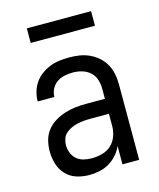

<svg xmlns="http://www.w3.org/2000/svg" viewBox="-108 -781 716 866"><g transform="rotate(-15 250.0 -348.0)"><path d="M202 8Q172 8 143 -1Q114 -10 93.5 -32Q73 -54 64.5 -83Q56 -112 56 -141Q56 -167 62.5 -192Q69 -217 84.5 -237Q100 -257 122 -270.5Q144 -284 168.5 -292Q193 -300 218 -303Q243 -306 269 -306H358V-355Q358 -376 351 -397Q344 -418 328 -432Q312 -446 291 -452Q270 -458 249 -458Q229 -458 209.5 -454Q190 -450 174 -439Q158 -428 149 -410Q140 -392 140 -373Q140 -373 140 -373Q140 -373 140 -373Q140 -373 140 -373Q140 -373 140 -373Q140 -373 140 -373Q140 -373 140 -373H62Q62 -373 62 -373Q62 -373 62 -373Q62 -396 68.5 -418Q75 -440 88 -459Q101 -478 119.5 -491.5Q138 -505 159 -513.5Q180 -522 203 -525Q226 -528 249 -528Q273 -528 297 -524.5Q321 -521 343 -511Q365 -501 383.5 -485Q402 -469 414 -448Q426 -427 431 -403Q436 -379 436 -355V0H358V-86Q349 -64 332.5 -45.5Q316 -27 295 -14.5Q274 -2 250 3Q226 8 202 8ZM232 -62Q256 -62 280.5 -68.5Q305 -75 323 -91.5Q341 -108 349.5 -131.5Q358 -155 358 -180V-236H269Q254 -236 238.5 -234.5Q223 -233 208.5 -229.5Q194 -226 180 -219.5Q166 -213 155 -203Q144 -193 139 -178.5Q134 -164 134 -149Q134 -131 141 -113Q148 -95 162 -83Q176 -71 194.5 -66.5Q213 -62 232 -62ZM100 -636V-704H400V-636Z"/></g></svg>

Font: Iosevka SS04
Style: Regular
Weight: 400
Monospace: yes
Designer: Belleve Invis
Foundry: Belleve Invis
Version: Version 19.0.0; ttfautohint (v1.8.4)